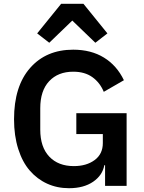

<svg xmlns="http://www.w3.org/2000/svg" viewBox="-20 -969 751 1001"><path d="M236.8 -746.1 173.8 -794.9 298.8 -949.2H415L540 -794.9L477.1 -746.1L356.9 -861.8ZM339.8 12.2Q277.8 12.2 225.8 -11.5Q173.8 -35.2 135.3 -79.6Q96.7 -124 75 -192.6Q53.2 -261.2 53.2 -347.2Q53.2 -519.5 137 -614.7Q220.7 -710 361.8 -710Q454.6 -710 521.7 -668.9Q588.9 -627.9 626 -550.8L521 -490.2Q501 -538.6 461.4 -566.9Q421.9 -595.2 361.8 -595.2Q282.7 -595.2 236.3 -545.7Q189.9 -496.1 189.9 -404.8V-293Q189.9 -202.1 236.8 -152.6Q283.7 -103 365.2 -103Q430.7 -103 473.4 -134.5Q516.1 -166 516.1 -223.1V-270H377.9V-378.9H640.1V0H527.8V-107.9H523.9Q514.6 -55.2 465.6 -21.5Q416.5 12.2 339.8 12.2Z"/></svg>

Font: Anuphan SemiBold
Style: Bold
Weight: 600
Designer: Mike Abbink, Paul van der Laan, Pieter van Rosmalen, Mint Tantisuwanna
Foundry: Bold Monday; Cadson Demak
Version: Version 3.002;hotconv 1.0.109;makeotfexe 2.5.65596